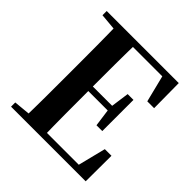

<svg xmlns="http://www.w3.org/2000/svg" viewBox="-193 -896 1051 1051"><g transform="rotate(45 333.0 -370.5)"><path d="M45.1 0H212.6V-47.3H198.2L45.1 -32.6ZM138.6 0H286.3C283.6 -115.1 283.6 -231.2 283.6 -359.2V-387.2C283.6 -510.8 283.6 -627.1 286.3 -740.5H138.6C141.4 -625.4 141.4 -510 141.4 -393.6V-346.1C141.4 -229 141.4 -112.9 138.6 0ZM212.6 0H622.9L623.9 -198.6H572.5L523.6 -3.7L595.3 -37.4H212.6ZM212.6 -359.5H458.6V-394.7H212.6ZM447.8 -258.7H492.7V-500.1H447.8L432.6 -390.7V-369.7ZM45.1 -707.9 198.2 -694.2H212.6V-740.5H45.1ZM551.8 -548H604.7L603 -740.5H212.6V-702.9H574.9L504.4 -738.1Z"/></g></svg>

Font: Source Han Serif TW VF
Style: Regular
Weight: 250
Designer: Ryoko NISHIZUKA 西塚涼子 (kana & ideographs); Frank Grießhammer (Latin, Greek & Cyrillic); Wenlong ZHANG 张文龙 (bopomofo); San
Foundry: Adobe
Version: Version 2.002;hotconv 1.1.0;makeotfexe 2.6.0